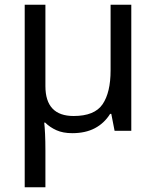

<svg xmlns="http://www.w3.org/2000/svg" viewBox="-20 -556 663 816"><path d="M538 -536V0H467L453 -72H448Q423 -32 383 -11Q343 10 287 10Q248 10 220 -2.5Q192 -15 172 -35H168Q170 -17 171.5 13Q173 43 173 84V240H85V-536H173V-190Q173 -63 293 -63Q382 -63 416 -113Q450 -163 450 -257V-536Z"/></svg>

Font: Noto Sans
Style: Regular
Weight: 400
Designer: Monotype Design Team
Foundry: Monotype Imaging Inc.
Version: Version 2.007